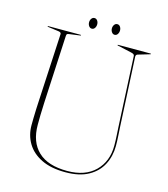

<svg xmlns="http://www.w3.org/2000/svg" viewBox="-119 -897 876 1004"><g transform="rotate(15 318.5 -395.0)"><path d="M536 -288 517.5 -665Q517 -669 514.5 -672.5Q512 -676 499.5 -679L423.5 -696Q420.5 -697 420.5 -698Q420.5 -700 423.5 -700H598.5Q601.5 -700 601.5 -698Q601.5 -696.5 595.5 -695L534.5 -677Q529.5 -675.5 527.2 -671.2Q525 -667 525.5 -663L544 -293Q545.5 -266 547.2 -239.5Q549 -213 549 -186Q549 -130.5 525.2 -84.8Q501.5 -39 452.8 -12Q404 15 328 15Q250.5 15 198.5 -10.5Q146.5 -36 120.5 -79.5Q94.5 -123 94.5 -177Q94.5 -192 95 -215.8Q95.5 -239.5 96.5 -263.8Q97.5 -288 98.5 -305L118 -676Q118.5 -686 104 -688L45 -696Q42 -697 42 -698Q42 -700 45 -700H220Q223 -700 223 -698Q223 -697 220 -696L161 -688Q153 -687 150.2 -684.5Q147.5 -682 147 -673L128.5 -308Q126.5 -270.5 126 -239.2Q125.5 -208 125.5 -187Q125.5 -94.5 178.5 -44.2Q231.5 6 336 6Q433 6 486.8 -47Q540.5 -100 540.5 -186Q540.5 -211.5 538.8 -239.2Q537 -267 536 -288ZM268 -746Q258.5 -746 252.2 -754.8Q246 -763.5 246 -775Q246 -786.5 252.2 -795Q258.5 -803.5 268 -803.5Q278 -803.5 284 -795Q290 -786.5 290 -775Q290 -763.5 284 -754.8Q278 -746 268 -746ZM391.5 -746Q382 -746 375.8 -754.8Q369.5 -763.5 369.5 -775Q369.5 -786.5 375.8 -795Q382 -803.5 391.5 -803.5Q401.5 -803.5 407.5 -795Q413.5 -786.5 413.5 -775Q413.5 -763.5 407.5 -754.8Q401.5 -746 391.5 -746Z"/></g></svg>

Font: Fraunces 144pt Thin
Style: Regular
Weight: 100
Version: Version 1.000;[f99f86859]